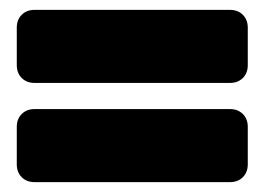

<svg xmlns="http://www.w3.org/2000/svg" viewBox="-20 -545 536 389"><path d="M446 -525Q462 -525 472 -515Q482 -505 482 -489V-413Q482 -397 472 -387Q462 -377 446 -377H50Q34 -377 24 -387Q14 -397 14 -413V-489Q14 -505 24 -515Q34 -525 50 -525ZM14 -212V-288Q14 -304 24 -314Q34 -324 50 -324H446Q462 -324 472 -314Q482 -304 482 -288V-212Q482 -196 472 -186Q462 -176 446 -176H50Q34 -176 24 -186Q14 -196 14 -212Z"/></svg>

Font: LT Crewmate
Style: Regular
Weight: 400
Designer: Daniel Lyons
Foundry: LyonsType
Version: Version 1.001;FEAKit 1.0